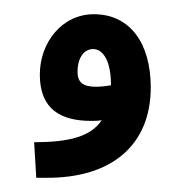

<svg xmlns="http://www.w3.org/2000/svg" viewBox="-20 -249 238 270"><path d="M31 1H44C138 2 192 -46 192 -126C192 -188 163 -229 112 -229C67 -229 36 -189 36 -144C36 -95 66 -79 108 -79C113 -79 118 -79 123 -80C108 -57 77 -49 28 -49ZM89 -148C89 -166 97 -180 111 -180C126 -180 136 -161 136 -131V-129C129 -128 122 -127 115 -127C97 -127 89 -133 89 -148Z"/></svg>

Font: Noto Sans Arabic SemCond SemBd
Style: Regular
Weight: 600
Width: 4
Designer: Monotype Design Team, Nadine Chahine, Nizar Qandah and Khaled Hosny
Foundry: Monotype Imaging Inc.
Version: Version 2.012